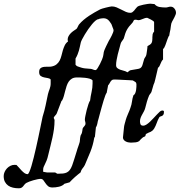

<svg xmlns="http://www.w3.org/2000/svg" viewBox="-163 -766 970 1036"><path d="M-143.1 184.1Q-143.1 172.9 -138.2 161.9Q-133.3 150.9 -125.2 142.3Q-117.2 133.8 -106.7 128.7Q-96.2 123.5 -85 123.5Q-84 123.5 -80.1 123.8Q-76.2 124 -74.2 124Q-68.4 129.4 -61.3 137.7Q-54.2 146 -46.6 154.1Q-39.1 162.1 -30.8 168Q-22.5 173.8 -14.2 173.8Q-10.3 173.8 -4.9 161.9Q0.5 149.9 6.6 129.9Q12.7 109.9 19 84Q25.4 58.1 31.7 30.5Q38.1 2.9 43.7 -24.4Q49.3 -51.8 54.2 -74.7Q59.1 -97.7 62.3 -114Q65.4 -130.4 66.9 -136.2Q76.7 -167 83 -197Q89.4 -227.1 95.7 -257.8Q97.7 -266.6 100.3 -273.4Q103 -280.3 105.2 -286.9Q107.4 -293.5 108.9 -300.5Q110.4 -307.6 110.4 -316.9V-336.9Q106 -342.8 95.7 -344.5Q85.4 -346.2 75 -348.4Q64.5 -350.6 56.4 -356.4Q48.3 -362.3 48.3 -377Q48.3 -390.6 54.2 -396.5Q60.1 -402.3 69.3 -404.3Q78.6 -406.2 89.6 -405.8Q100.6 -405.3 110.4 -406.2Q129.9 -409.2 141.1 -418Q152.3 -426.8 158.7 -439Q165 -451.2 168.5 -465.6Q171.9 -480 176 -494.1Q180.2 -508.3 186.3 -521Q192.4 -533.7 204.1 -542.5Q203.1 -544.9 202.6 -547.4Q202.1 -549.8 202.1 -552.2Q202.1 -562 206.8 -570.6Q211.4 -579.1 218.3 -586.2Q225.1 -593.3 233.2 -598.9Q241.2 -604.5 248 -608.9Q250.5 -610.4 252.7 -614Q254.9 -617.7 256.8 -621.8Q258.8 -626 260.5 -629.4Q262.2 -632.8 263.7 -634.3Q275.4 -647.9 288.8 -659.2Q302.2 -670.4 316.7 -680.2Q331.1 -689.9 346.4 -698.5Q361.8 -707 377 -715.3Q378.9 -716.8 388.2 -719.5Q397.5 -722.2 408 -724.9Q418.5 -727.5 428 -729.5Q437.5 -731.4 440.4 -731.4Q453.6 -731.4 466.3 -726.1Q479 -720.7 491.5 -714.1Q503.9 -707.5 516.1 -702.1Q528.3 -696.8 540 -696.8Q546.4 -696.8 551.3 -700.2Q556.2 -703.6 560.5 -708.5Q564.9 -713.4 568.6 -718.8Q572.3 -724.1 576.7 -728Q579.6 -731.9 589.6 -735.1Q599.6 -738.3 611.1 -740.7Q622.6 -743.2 632.8 -744.6Q643.1 -746.1 646.5 -746.1Q647.9 -746.1 651.4 -745.8Q654.8 -745.6 658.4 -745.1Q662.1 -744.6 665.5 -744.4Q668.9 -744.1 670.4 -744.1Q681.6 -731 698 -728.3Q714.4 -725.6 731 -725.6Q737.8 -725.6 744.4 -727.8Q751 -730 758.3 -730Q770 -730 778.3 -719.7Q786.6 -709.5 786.6 -696.8Q786.6 -692.4 784.2 -686.3Q781.7 -680.2 778.6 -673.6Q775.4 -667 771.7 -660.6Q768.1 -654.3 765.6 -649.4Q760.3 -639.6 759.3 -627.7Q758.3 -615.7 756.3 -605.5Q755.9 -604 754.9 -599.6Q753.9 -595.2 752.9 -590.1Q752 -585 751.2 -580.3Q750.5 -575.7 750.5 -574.2Q748.5 -573.2 746.1 -567.9Q743.7 -562.5 740.7 -554.7Q737.8 -546.9 734.9 -538.1Q731.9 -529.3 729 -521.5Q726.1 -513.7 722.9 -508.3Q719.7 -502.9 716.8 -502V-445.3Q711.4 -439.9 708.3 -433.6Q705.1 -427.2 702.6 -420.9Q700.2 -414.6 697.3 -408.9Q694.3 -403.3 689.5 -400.4Q685.1 -380.9 681.2 -364.7Q677.7 -350.6 674.8 -337.6Q671.9 -324.7 670.4 -320.8Q664.6 -308.1 662.1 -297.1Q659.7 -286.1 654.3 -270.5Q653.3 -267.1 648.9 -261.5Q644.5 -255.9 642.1 -252Q634.8 -234.9 629.9 -218Q625 -201.2 620.6 -183.1Q618.2 -173.8 613.5 -165Q608.9 -156.2 604 -147.7Q599.1 -139.2 595.7 -130.1Q592.3 -121.1 592.3 -111.3Q592.3 -100.6 595.7 -94.2Q599.1 -87.9 610.4 -87.9Q617.7 -87.9 627 -93.8Q636.2 -99.6 645.8 -108.6Q655.3 -117.7 664.8 -127.9Q674.3 -138.2 682.9 -147.2Q691.4 -156.2 698 -162.4Q704.6 -168.5 709 -168.9Q710 -169.9 711.4 -169.9Q713.9 -169.9 717 -168.9Q720.2 -168 720.7 -167.5Q720.7 -166.5 721.2 -165.5Q721.2 -164.6 721.4 -164.1Q721.7 -163.6 721.7 -163.1Q721.7 -151.9 718.5 -147.2Q715.3 -142.6 711.2 -140.6Q707 -138.7 702.6 -137.5Q698.2 -136.2 696.3 -132.8Q688 -118.2 682.6 -102.3Q677.2 -86.4 668.5 -71.8Q663.1 -64 658.4 -60.3Q653.8 -56.6 649.2 -54.4Q644.5 -52.2 638.9 -50.3Q633.3 -48.3 626.5 -43.9Q625.5 -43.9 624.5 -42.7Q623.5 -41.5 623.5 -40.5Q623.5 -39.6 622.3 -35.4Q621.1 -31.2 620.6 -31.2Q620.6 -30.8 618.7 -29.8Q616.7 -28.8 614.5 -27.8Q612.3 -26.9 610.1 -25.9Q607.9 -24.9 607.9 -24.4Q606.9 -23.9 604 -21.2Q601.1 -18.6 597.7 -15.4Q594.2 -12.2 591.6 -9Q588.9 -5.9 588.4 -4.9Q580.6 0.5 569.6 2Q558.6 3.4 547.9 3.4H540Q534.2 3.4 527.3 1.7Q520.5 0 514.6 -3.2Q508.8 -6.3 504.6 -11.7Q500.5 -17.1 500.5 -24.4Q501.5 -38.6 503.4 -52.7Q505.4 -66.9 506.3 -81.1Q506.3 -83.5 507.6 -89.1Q508.8 -94.7 510.5 -100.6Q512.2 -106.4 513.7 -111.6Q515.1 -116.7 515.6 -119.1Q517.1 -125 520.5 -133.8Q523.9 -142.6 527.8 -151.6Q531.7 -160.6 535.4 -169.4Q539.1 -178.2 541 -185.1Q547.4 -202.1 549.3 -218.8Q551.3 -235.4 557.1 -252Q563.5 -255.4 566.7 -263.2Q569.8 -271 571.3 -279.8Q572.8 -288.6 573 -297.1Q573.2 -305.7 573.2 -311.5Q573.2 -319.3 567.4 -323.7Q561.5 -328.1 553.7 -332Q548.3 -332.5 534.9 -333.3Q521.5 -334 506.3 -334.7Q491.2 -335.4 477.8 -336.2Q464.4 -336.9 459 -336.9H452.1Q444.8 -336.9 440.7 -333.5Q436.5 -330.1 433.3 -325.4Q430.2 -320.8 427.5 -315.4Q424.8 -310.1 420.4 -305.7L412.6 -265.1Q409.7 -262.7 405.3 -251.2Q400.9 -239.7 396 -223.6Q391.1 -207.5 386 -189.2Q380.9 -170.9 376.5 -154.5Q372.1 -138.2 368.9 -126Q365.7 -113.8 364.3 -109.9Q364.3 -108.9 363.5 -105Q362.8 -101.1 361.6 -95.9Q360.4 -90.8 358.4 -85.9Q356.4 -81.1 354.5 -78.6L349.1 -27.8Q348.1 -26.9 346.7 -24.7Q345.2 -22.5 345.2 -21Q339.4 15.6 325 52.2Q310.5 88.9 294.9 124Q292 129.9 288.8 134.3Q285.6 138.7 282.2 142.8Q278.8 147 276.1 152.1Q273.4 157.2 271.5 164.6Q265.1 169.4 257.3 175.8Q249.5 182.1 241.5 189.2Q233.4 196.3 225.8 203.9Q218.3 211.4 212.4 217.8L184.6 225.6Q179.7 231.4 171.9 235.4Q164.1 239.3 155.3 241.5Q146.5 243.7 137.2 244.6Q127.9 245.6 120.1 245.6Q104.5 245.6 96.2 238.3Q87.9 231 82.3 222.4Q76.7 213.9 71 206.5Q65.4 199.2 56.2 199.2Q49.3 199.2 38.6 201.4Q27.8 203.6 16.6 206.8Q5.4 210 -4.9 213.9Q-15.1 217.8 -21 221.2Q-27.8 225.6 -31.5 230.7Q-35.2 235.8 -38.8 240Q-42.5 244.1 -47.6 247.1Q-52.7 250 -62 250Q-78.1 250 -93 246.6Q-107.9 243.2 -118.9 235.4Q-129.9 227.5 -136.5 215.1Q-143.1 202.6 -143.1 184.1ZM134.8 164.6Q135.7 165.5 140.1 168Q144.5 170.4 146.5 171.4H149.9Q165.5 171.4 177 170.2Q188.5 168.9 197.5 164.6Q206.5 160.2 213.4 151.4Q220.2 142.6 226.1 127.4Q230 116.2 233.2 106.4Q236.3 96.7 239.3 87.4Q242.2 78.1 245.1 68.8Q248 59.6 251.5 48.3Q252.4 43.5 254.6 37.6Q256.8 31.7 259 25.1Q261.2 18.6 263.4 12.2Q265.6 5.9 267.1 0Q267.6 -1 267.8 -5.1Q268.1 -9.3 268.6 -13.9Q269 -18.6 269.5 -22.7Q270 -26.9 270.5 -27.8Q271 -32.7 272.2 -35.4Q273.4 -38.1 274.7 -40Q275.9 -42 277.1 -44.2Q278.3 -46.4 279.3 -50.8Q279.3 -51.3 280 -54.2Q280.8 -57.1 281.2 -60.8Q281.7 -64.5 282.2 -67.6Q282.7 -70.8 282.7 -71.8Q283.7 -75.2 286.1 -78.1Q288.6 -81.1 291.3 -84.2Q293.9 -87.4 296.1 -90.8Q298.3 -94.2 298.3 -98.6Q298.3 -105.5 296.6 -110.4Q294.9 -115.2 294.9 -120.6Q294.9 -127 297.9 -141.6Q300.8 -156.2 304.9 -172.6Q309.1 -189 314 -203.4Q318.8 -217.8 323.2 -223.6Q325.7 -246.1 331.1 -269.5Q336.4 -293 336.4 -315.9V-332Q331.5 -338.4 320.1 -341.6Q308.6 -344.7 295.4 -346.2Q282.2 -347.7 270 -347.9Q257.8 -348.1 252 -348.1Q235.8 -348.1 225.1 -341.8Q214.4 -335.4 207.5 -325.2Q200.7 -314.9 196.3 -301.5Q191.9 -288.1 188.5 -274.4Q185.1 -260.7 181.4 -247.3Q177.7 -233.9 171.9 -223.6Q170.9 -222.7 169.9 -222.2Q168.9 -221.2 168.9 -221.2L168.5 -220.7Q162.6 -204.6 156 -187.7Q149.4 -170.9 143.1 -153.8Q142.1 -150.9 139.4 -147.7Q136.7 -144.5 134 -141.6Q131.3 -138.7 129.2 -135.5Q127 -132.3 127 -129.4Q127 -128.4 129.2 -124.3Q131.3 -120.1 131.3 -119.1V-117.2Q131.3 -92.8 128.2 -69.8Q125 -46.9 120.1 -24.2Q115.2 -1.5 109.4 21Q103.5 43.5 98.1 66.9Q93.3 88.9 88.1 101.1Q83 113.3 79.1 120.8Q75.2 128.4 72.5 134.8Q69.8 141.1 69.8 151.9V157.2Q69.8 159.2 70.3 161.1L90.8 164.6ZM463.4 -414.6Q463.4 -404.3 469.7 -398.9Q476.1 -393.6 485.1 -390.1Q494.1 -386.7 503.9 -384.5Q513.7 -382.3 520 -378.4Q520 -377.9 522.5 -377Q523.4 -376.5 524.9 -376Q525.4 -376 526.9 -377.2Q528.3 -378.4 530.3 -380.1Q532.2 -381.8 533.7 -383.1Q535.2 -384.3 536.1 -384.3Q536.1 -385.3 539.3 -386.5Q542.5 -387.7 544.4 -387.7Q565.4 -392.1 576.9 -393.3Q588.4 -394.5 595 -398.9Q601.6 -403.3 605.2 -413.6Q608.9 -423.8 614.3 -445.3Q615.7 -450.7 620.4 -457Q625 -463.4 626.5 -469.7Q627.4 -473.6 628.4 -480.5Q629.4 -487.3 630.4 -494.4Q631.3 -501.5 632.1 -507.8Q632.8 -514.2 632.8 -517.1Q637.7 -520 644.3 -523.9Q650.9 -527.8 654.3 -533.2Q657.2 -538.6 658.2 -544.7Q659.2 -550.8 659.2 -557.6V-564.9Q659.2 -573.2 660.6 -581.1Q662.1 -588.9 668.5 -595.7V-646Q668.5 -649.4 663.3 -653.1Q658.2 -656.7 651.6 -660.2Q645 -663.6 639.2 -666.3Q633.3 -668.9 631.3 -669.9Q624.5 -669.9 618.7 -668Q612.8 -666 606.9 -663.6Q601.1 -661.1 595.2 -659.2Q589.4 -657.2 582.5 -657.2Q578.6 -658.2 575.4 -658.9Q572.3 -659.7 567.9 -659.7Q560.1 -659.7 557.6 -653.8Q555.2 -647.9 551.8 -643.6Q540.5 -631.8 533.4 -622.8Q526.4 -613.8 521.5 -604.7Q516.6 -595.7 512.9 -585Q509.3 -574.2 504.9 -558.6Q501 -551.3 495.6 -544.7Q490.2 -538.1 487.8 -529.8Q484.9 -517.1 480.5 -502.4Q476.1 -487.8 472.4 -472.4Q468.8 -457 466.1 -442.1Q463.4 -427.2 463.4 -414.6ZM244.6 -416.5 251.5 -409.7Q252 -409.2 256.6 -407.5Q261.2 -405.8 267.1 -403.8Q272.9 -401.9 279.1 -400.1Q285.2 -398.4 289.1 -397.9Q290.5 -397.5 295.9 -397Q301.3 -396.5 307.6 -396Q314 -395.5 319.6 -395Q325.2 -394.5 326.2 -394.5Q333.5 -393.6 339.6 -390.6Q345.7 -387.7 352.5 -387.7Q356.9 -387.7 363.5 -397.9Q370.1 -408.2 376.5 -420.9Q382.8 -433.6 387.5 -444.8Q392.1 -456.1 392.1 -458Q392.6 -459 393.3 -462.6Q394 -466.3 394.8 -470.5Q395.5 -474.6 396 -478Q396.5 -481.4 396.5 -482.4Q397.9 -489.7 401.6 -498.5Q405.3 -507.3 409.4 -515.9Q413.6 -524.4 417.5 -532.2Q421.4 -540 424.3 -545.9Q427.2 -550.8 431.6 -558.3Q436 -565.9 439.9 -574.2Q443.8 -582.5 446.8 -590.1Q449.7 -597.7 449.7 -602.1Q449.7 -603 449 -606.9Q448.2 -610.8 447.3 -611.8Q446.3 -613.8 444.8 -617.9Q443.4 -622.1 441.9 -626Q440.4 -629.9 439.2 -633.3Q438 -636.7 437 -637.7Q426.8 -654.3 417.5 -660.9Q408.2 -667.5 395 -667.5Q390.1 -667.5 385.3 -666.7Q380.4 -666 374.5 -665Q373.5 -665 371.1 -663.6Q368.7 -662.1 367.7 -662.1Q361.3 -662.1 352.3 -654.5Q343.3 -647 333.3 -635Q323.2 -623 313.2 -608.6Q303.2 -594.2 294.9 -580.3Q286.6 -566.4 280.5 -554.7Q274.4 -543 272.9 -536.6Q270 -523.9 267.8 -513.4Q265.6 -502.9 262.7 -492.7Q259.8 -482.4 255.6 -472.2Q251.5 -461.9 244.6 -450.2Z"/></svg>

Font: IM FELL English
Style: Italic
Weight: 400
Italic angle: -18°
Designer: Igino Marini
Foundry: Igino Marini
Version: 3.00